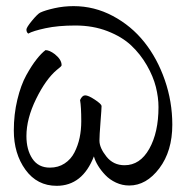

<svg xmlns="http://www.w3.org/2000/svg" viewBox="-20 -598 589 624"><path d="M24.9 -173.8Q24.9 -226.6 36.4 -274.2Q47.9 -321.8 65.4 -353.5Q83 -385.3 98.9 -405.3Q114.7 -425.3 127.9 -435.1Q140.6 -435.1 158.2 -421.9Q180.2 -404.3 180.2 -386.2Q180.2 -385.3 179.4 -383.8Q178.7 -382.3 176.8 -380.9Q174.8 -379.4 173.3 -377.9Q171.9 -376.5 169.2 -374.5Q166.5 -372.6 165 -371.1Q128.9 -340.8 97.4 -276.6Q65.9 -212.4 65.9 -155.8Q65.9 -111.3 85.2 -82.3Q104.5 -53.2 142.1 -53.2Q169.4 -53.2 189.9 -66.7Q210.4 -80.1 221.9 -102.5Q233.4 -125 238.8 -150.4Q244.1 -175.8 244.1 -204.1Q244.1 -250.5 240.2 -272.9Q247.1 -288.1 256.8 -288.1Q267.1 -288.1 287.8 -274.4Q308.6 -260.7 310.1 -253.9Q310.1 -245.1 306.6 -200.9Q303.2 -156.7 303.2 -141.1Q303.2 -117.7 325.7 -89.4Q348.1 -61 384.8 -61Q435.1 -61 465.1 -114.3Q495.1 -167.5 495.1 -250Q495.1 -281.2 486.6 -315.4Q478 -349.6 457.3 -385.7Q436.5 -421.9 406.5 -450.2Q376.5 -478.5 329.3 -496.8Q282.2 -515.1 225.1 -515.1Q168.5 -515.1 127.9 -506.3Q87.4 -497.6 71.8 -488.8Q65.9 -493.2 65.9 -502Q65.9 -508.8 84 -530.8Q102.1 -552.7 110.8 -557.1Q126.5 -564.5 156.7 -571.3Q187 -578.1 219.2 -578.1Q286.6 -578.1 346.7 -546.1Q406.7 -514.2 449 -461.2Q491.2 -408.2 515.6 -337.9Q540 -267.6 540 -192.9Q540 -106.9 497.8 -51Q455.6 4.9 399.9 4.9Q377.4 4.9 356.9 -4.6Q336.4 -14.2 322.3 -29.1Q308.1 -43.9 298.6 -59.6Q289.1 -75.2 285.2 -89.8Q248 5.9 164.1 5.9Q100.6 5.9 62.7 -46.4Q24.9 -98.6 24.9 -173.8Z"/></svg>

Font: Crimson
Style: Roman
Weight: 400
Version: Version 0.8